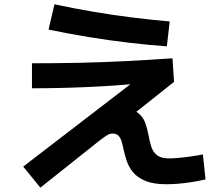

<svg xmlns="http://www.w3.org/2000/svg" viewBox="-20 -820 1040 899"><path d="M169 58.6 88.7 -40 650.4 -471.4 651.1 -430.1Q514.4 -418.1 388 -412.4Q261.7 -406.7 129.7 -406.7V-523.7Q244.7 -523.7 352.8 -526Q461 -528.3 568.3 -533.8Q675.7 -539.3 787.6 -547L795 -436.7L535 -230.4L471 -234.4Q474.3 -271.3 495.7 -290.3Q517 -309.3 557.3 -309.3Q604.3 -309.3 627.6 -290.3Q651 -271.3 660.6 -243.2Q670.3 -215 675.3 -187.3Q680.6 -157.3 688.6 -132.5Q696.7 -107.6 715.7 -93Q734.7 -78.3 772.7 -78.3Q788.7 -78.3 816.8 -80.8Q845 -83.3 876 -87.8Q907 -92.3 930 -97L942.3 20Q911.3 27.3 878.3 32.5Q845.3 37.7 815 40.2Q784.7 42.7 760.3 42.7Q698.4 42.7 660.7 27Q623 11.3 602.7 -13.7Q582.4 -38.7 573.2 -67.2Q564 -95.7 558.4 -120.7Q554 -143.4 548.7 -159.7Q543.4 -176 533.9 -185.4Q524.3 -194.7 506.3 -194.7Q499.3 -194.7 491.2 -191.6Q483 -188.4 469.7 -179.2Q456.3 -170 431.7 -150.4ZM761.3 -603Q678 -609 584.7 -619.9Q491.3 -630.7 395.3 -646.5Q299.3 -662.4 207.3 -681.4L235 -800Q320.7 -781.3 413.8 -765.5Q507 -749.6 599.5 -738.1Q692 -726.6 774.6 -719.6Z"/></svg>

Font: M PLUS 2 Thin
Style: Regular
Weight: 100
Designer: Coji Morishita
Foundry: UNDERFOREST DESIGN
Version: Version 1.001